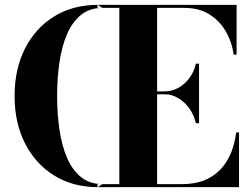

<svg xmlns="http://www.w3.org/2000/svg" viewBox="-20 -770 1038 790"><path d="M215 -375Q215 -449 224.8 -514.5Q234.5 -580 256.2 -630.2Q278 -680.5 313.8 -709Q349.5 -737.5 401.5 -737.5L382 -750Q280.5 -750 203.5 -702.8Q126.5 -655.5 83.2 -571Q40 -486.5 40 -375Q40 -264 83.2 -179.5Q126.5 -95 203.5 -47.5Q280.5 0 382 0L401.5 -12.5Q349.5 -12.5 313.8 -41Q278 -69.5 256.2 -119.8Q234.5 -170 224.8 -235.8Q215 -301.5 215 -375ZM381 0V-12.5H471V-737.5H381V-750H953.5V-545H941.5Q934 -598.5 908.2 -642.2Q882.5 -686 840 -711.8Q797.5 -737.5 739 -737.5H626.5V-12.5H729Q797 -12.5 843.8 -39.2Q890.5 -66 917.2 -113.8Q944 -161.5 951.5 -225H963.5V0ZM786 -263Q778.5 -296.5 759.2 -323.5Q740 -350.5 713.5 -366.2Q687 -382 658.5 -382H594V-394H658.5Q687 -394 713.5 -408.5Q740 -423 759.2 -448.8Q778.5 -474.5 786 -508H799V-263Z"/></svg>

Font: Bodoni Moda 18pt
Style: Bold
Weight: 700
Designer: Owen Earl
Foundry: indestructible type
Version: Version 2.004